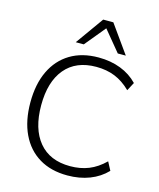

<svg xmlns="http://www.w3.org/2000/svg" viewBox="-135 -1031 940 1134"><g transform="rotate(15 335.0 -464.0)"><path d="M386 8Q285 8 213 -35.5Q141 -79 102.5 -160Q64 -241 64 -353Q64 -465 102.5 -545.5Q141 -626 213 -669.5Q285 -713 386 -713Q460 -713 521 -689.5Q582 -666 625 -621L598 -570Q552 -615 501 -635.5Q450 -656 387 -656Q263 -656 196.5 -576.5Q130 -497 130 -353Q130 -209 196.5 -129Q263 -49 387 -49Q450 -49 501 -69.5Q552 -90 598 -135L625 -84Q582 -39 521 -15.5Q460 8 386 8ZM231 -765 353 -936H415L537 -765H488L384 -891L280 -765Z"/></g></svg>

Font: Nunito Sans 12pt ExtraLight 12pt Light
Style: Regular
Weight: 300
Version: Version 3.101;gftools[0.9.27]